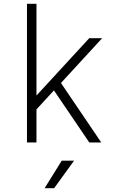

<svg xmlns="http://www.w3.org/2000/svg" viewBox="-20 -751 640 1011"><path d="M172 -248 450 -550H518L301 -314L513 -1H450L264 -275L172 -175V-1H122V-731H172ZM215 240 305 95H370L265 240Z"/></svg>

Font: Tiny Thin
Style: Regular
Weight: 100
Monospace: yes
Designer: Philipp Nurullin, Konstantin Bulenkov
Foundry: JetBrains
Version: Version 2.251; ttfautohint (v1.8.4.7-5d5b)